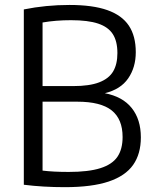

<svg xmlns="http://www.w3.org/2000/svg" viewBox="-20 -768 637 794"><path d="M562.5 -200Q562.5 -131.5 530.5 -86Q498.5 -40.5 429.2 -17.2Q360 6 248 6Q158 6 78.5 -4V-729Q169.5 -747.5 267.5 -747.5Q363.5 -747.5 423.8 -726.2Q484 -705 512.8 -662Q541.5 -619 541.5 -552Q541.5 -489.5 510.2 -444Q479 -398.5 413.5 -382.5Q487 -368.5 524.8 -321.2Q562.5 -274 562.5 -200ZM156 -675V-412H282.5Q350 -412 390.2 -427.5Q430.5 -443 448 -472.8Q465.5 -502.5 465.5 -548.5Q465.5 -597.5 446.5 -627Q427.5 -656.5 385.8 -670.5Q344 -684.5 273.5 -684.5Q210.5 -684.5 156 -675ZM487 -201.5Q487 -275.5 441.8 -311.5Q396.5 -347.5 299.5 -347.5H156V-62.5Q200 -57 264 -57Q346 -57 395 -72.5Q444 -88 465.5 -119.5Q487 -151 487 -201.5Z"/></svg>

Font: Encode Sans Semi Condensed
Style: Regular
Weight: 400
Width: 4
Designer: Multiple Designers
Foundry: Impallari Type
Version: Version 2.000